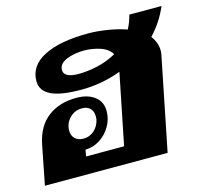

<svg xmlns="http://www.w3.org/2000/svg" viewBox="-90 -695 847 795"><g transform="rotate(-15 333.5 -297.0)"><path d="M593 -481Q616 -451 616 -417Q616 -405 613 -393L534 0H8L41 -168Q56 -243 105 -280.5Q154 -318 228 -318Q276 -318 305.5 -295.5Q335 -273 335 -233Q335 -198 317 -167.5Q299 -137 270 -119Q241 -101 209 -101L204 -73H367L428 -376Q345 -345 258 -345Q169 -345 127.5 -365.5Q86 -386 86 -427Q86 -493 154 -528Q222 -563 344 -563Q382 -563 425.5 -556Q469 -549 507 -536Q522 -565 529 -594H667Q641 -532 593 -481ZM263 -411Q301 -411 344 -420.5Q387 -430 426 -452Q411 -477 377.5 -488Q344 -499 310 -499Q265 -499 232.5 -485Q200 -471 200 -444Q200 -428 216 -419.5Q232 -411 263 -411ZM214 -147Q240 -147 259.5 -164.5Q279 -182 285 -209Q286 -214 286 -223Q286 -244 274 -257Q262 -270 239 -270Q207 -270 185.5 -247.5Q164 -225 164 -194Q164 -173 177 -160Q190 -147 214 -147Z"/></g></svg>

Font: Taviraj ExtraBold
Style: Italic
Weight: 800
Italic angle: -12°
Designer: Katatrad Team
Foundry: CadsonDemak
Version: Version 1.001